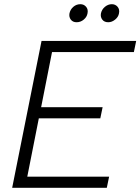

<svg xmlns="http://www.w3.org/2000/svg" viewBox="-20 -895 669 915"><path d="M618 -647H228L176 -384H469L458 -331H165L110 -53H500L489 0H38L178 -700H629ZM345 -789Q327 -789 317.5 -801.5Q308 -814 311 -831Q315 -850 329.5 -862.5Q344 -875 363 -875Q380 -875 390.5 -862.5Q401 -850 397 -831Q394 -814 379 -801.5Q364 -789 345 -789ZM496 -789Q477 -789 467.5 -801.5Q458 -814 461 -831Q465 -850 480 -862.5Q495 -875 513 -875Q530 -875 540.5 -862.5Q551 -850 547 -831Q544 -814 528.5 -801.5Q513 -789 496 -789Z"/></svg>

Font: Albert Sans Light
Style: Italic
Weight: 300
Italic angle: -11.25°
Designer: Andreas Rasmussen
Foundry: a.Foundry
Version: Version 1.025